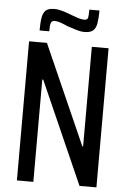

<svg xmlns="http://www.w3.org/2000/svg" viewBox="-69 -1068 810 1210"><g transform="rotate(5 336.0 -463.0)"><path d="M85 93V-787H198L477 -157H482V-787H588V93H481L195 -554H189V93ZM145 -861Q145 -912 150.5 -943Q156 -974 172.5 -989Q189 -1004 227 -1004Q251 -1004 279.5 -995.5Q308 -987 338 -975Q361 -966 382 -959.5Q403 -953 420 -953Q440 -953 443 -968.5Q446 -984 446 -1019H510Q510 -971 504.5 -938.5Q499 -906 481.5 -891Q464 -876 427 -876Q403 -876 375 -885Q347 -894 318 -903Q294 -914 273 -921.5Q252 -929 235 -929Q216 -929 211 -913Q206 -897 206 -861Z"/></g></svg>

Font: Farlight84_Sys_V01
Style: Regular
Weight: 400
Designer: Ryoko NISHIZUKA  (kana, bopomofo & ideographs); Paul D. Hunt (Latin, Greek & Cyrillic); Sandoll Communications , Soo-you
Foundry: Adobe
Version: Version 2.004;October 29, 2024;FontCreator 14.0.0.2814 64-bi